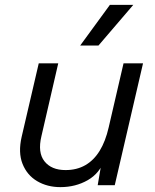

<svg xmlns="http://www.w3.org/2000/svg" viewBox="-20 -760 638 788"><path d="M228 8Q174 8 132.5 -16.5Q91 -41 72.5 -87.5Q54 -134 69 -199L139 -500H219L150 -201Q134 -134 162.5 -98Q191 -62 249 -62Q295 -62 330 -82Q365 -102 389 -141Q413 -180 426 -237L487 -500H567L451 0H381L400 -112L410 -107Q390 -49 340 -20.5Q290 8 228 8ZM431 -740H527L384 -573H309Z"/></svg>

Font: Work Sans
Style: Italic
Weight: 400
Italic angle: -13°
Designer: Wei Huang
Foundry: Wei Huang
Version: Version 2.012